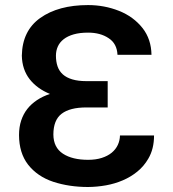

<svg xmlns="http://www.w3.org/2000/svg" viewBox="-20 -742 697 772"><path d="M334.2 9.9Q258.2 9.9 194.2 -11Q130.3 -32.3 92.7 -80.3Q56.8 -126.8 56.5 -198.9Q56.5 -231.2 65.2 -257.5Q73.9 -283.7 90 -304.2Q106.2 -324.6 129.1 -339.7Q152 -354.8 180.8 -364.3Q129.3 -385.3 99.4 -423.3Q68.9 -462.4 67.8 -518.5Q69.6 -618.3 141.7 -669.7Q214.8 -721.6 334.2 -721.6Q399.5 -721.6 458.1 -698.5Q516.7 -675.4 553.6 -628.6Q588.1 -584.2 589.1 -521.7H452.4Q450.3 -566.8 416.9 -588.4Q383.9 -610.8 334.2 -610.8Q300.8 -610.8 276.5 -603.9Q252.1 -596.9 236.2 -584.5Q220.2 -572.1 212.5 -555Q204.9 -538 204.9 -518.1Q204.9 -494 211.5 -475Q218 -456 232.8 -442.8Q247.5 -429.7 270.8 -422.8Q294 -415.8 327.1 -415.8H413V-310H327.1Q261 -310 227.8 -284.6Q194.6 -259.2 194.6 -201Q195 -148.8 233.3 -123.9Q271 -99.4 334.2 -99.4Q365.4 -99.4 389.2 -107.1Q413 -114.7 429.2 -128Q445.3 -141.3 453.7 -159.3Q462 -177.2 462.4 -197.4H599.4Q599.4 -143.1 576.3 -104Q558.6 -73.5 532.1 -52Q505.7 -30.5 473.7 -16.9Q441.8 -3.2 406.1 3.2Q370.4 9.6 334.2 9.9Z"/></svg>

Font: Linik Sans SemiBold
Style: Regular
Weight: 600
Designer: Fonts by Rasmus Andersson / Changes by Cristiano Sobral with parts from Marc Monis
Foundry: rsms
Version: Version 3.020; ttfautohint (v1.6)